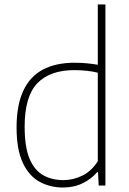

<svg xmlns="http://www.w3.org/2000/svg" viewBox="-20 -828 576 857"><path d="M261.5 9Q203 9 156 -17Q109 -43 81.5 -101.8Q54 -160.5 54 -259Q54 -358.5 83.8 -422.5Q113.5 -486.5 171.2 -517.2Q229 -548 313.5 -548Q340.5 -548 367.2 -545.5Q394 -543 416.5 -539V-808H450.5V0H420.5L417.5 -59.5H413.5Q389 -30 349.8 -10.5Q310.5 9 261.5 9ZM263 -24Q306.5 -24 347.8 -44.2Q389 -64.5 416.5 -108.5V-503.5Q395.5 -509 367.5 -512Q339.5 -515 312 -515Q202.5 -515 146.2 -456Q90 -397 90 -263Q90 -171 112.2 -119Q134.5 -67 173.5 -45.5Q212.5 -24 263 -24Z"/></svg>

Font: Encode Sans Condensed Thin Thin
Style: Regular
Weight: 250
Version: Version 3.002